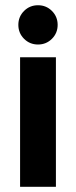

<svg xmlns="http://www.w3.org/2000/svg" viewBox="-20 -721 293 741"><path d="M57.5 0V-500H195.8V0ZM126.7 -549.2Q95 -549.2 72.9 -571.2Q50.8 -593.3 50.8 -625Q50.8 -656.7 72.9 -678.8Q95 -700.8 126.7 -700.8Q158.3 -700.8 180.4 -678.8Q202.5 -656.7 202.5 -625Q202.5 -593.3 180.4 -571.2Q158.3 -549.2 126.7 -549.2Z"/></svg>

Font: Funnel Display
Style: Bold
Weight: 700
Designer: NORD ID, Kristian Moeller
Foundry: Dicotype
Version: Version 1.000